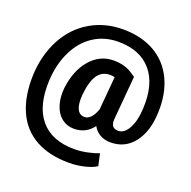

<svg xmlns="http://www.w3.org/2000/svg" viewBox="-154 -839 1204 1213"><g transform="rotate(20 448.0 -233.0)"><path d="M857.4 -268.6Q852.5 -141.1 793.9 -65.4Q735.4 10.3 637.7 10.3Q597.7 10.3 566.9 -7.1Q536.1 -24.4 519 -56.2Q471.2 8.3 390.6 8.3Q343.8 8.3 308.6 -19.3Q273.4 -46.9 257.1 -97.7Q240.7 -148.4 247.1 -212.9Q261.7 -335 325.7 -409.2Q389.6 -483.4 482.4 -483.4Q554.2 -483.4 606 -450.2L636.7 -429.7L611.8 -143.1Q603.5 -75.2 658.7 -75.2Q700.2 -75.2 728.3 -128.2Q756.3 -181.2 759.3 -263.7Q767.6 -426.8 691.7 -515.6Q615.7 -604.5 469.2 -604.5Q376 -604.5 303.5 -556.9Q231 -509.3 188.7 -422.1Q146.5 -335 141.1 -223.6Q133.3 -52.7 209.5 37.8Q285.6 128.4 438 128.4Q479 128.4 524.9 118.9Q570.8 109.4 599.6 96.7L617.7 177.7Q587.9 197.3 537.4 209.2Q486.8 221.2 436 221.2Q302.7 221.2 210.7 170.2Q118.7 119.1 73.7 19Q28.8 -81.1 33.7 -223.6Q39.6 -358.4 95.9 -465.1Q152.3 -571.8 250.2 -630.1Q348.1 -688.5 471.2 -688.5Q594.2 -688.5 683.6 -637.5Q772.9 -586.4 817.9 -490.7Q862.8 -395 857.4 -268.6ZM369.1 -212.9Q363.8 -149.4 379.2 -116.9Q394.5 -84.5 428.7 -84.5Q451.7 -84.5 470.9 -105Q490.2 -125.5 502.9 -163.6L522.5 -386.2Q507.8 -390.1 492.2 -390.1Q437.5 -390.1 408 -347.4Q378.4 -304.7 369.1 -212.9Z"/></g></svg>

Font: Roboto
Style: Regular
Weight: 900
Designer: Google
Version: Version 2.001171; 2014